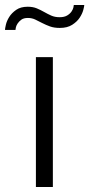

<svg xmlns="http://www.w3.org/2000/svg" viewBox="-69 -750 358 770"><path d="M75 0V-521H143V0ZM171 -638Q148 -638 131.5 -644Q115 -650 100.5 -657.5Q86 -665 72.5 -671.5Q59 -678 43 -678Q26 -678 16.5 -671Q7 -664 1.5 -655.5Q-4 -647 -5.5 -639.5Q-7 -632 -7 -630H-49Q-49 -635 -45.5 -650.5Q-42 -666 -32 -682Q-22 -698 -4 -710.5Q14 -723 42 -723Q63 -723 78.5 -716.5Q94 -710 108 -702Q122 -694 136.5 -687.5Q151 -681 170 -681Q189 -681 200.5 -688Q212 -695 218 -704Q224 -713 225.5 -720.5Q227 -728 227 -730H269Q269 -725 265 -710Q261 -695 250.5 -679Q240 -663 220.5 -650.5Q201 -638 171 -638Z"/></svg>

Font: Oxford Sans
Style: Regular
Weight: 400
Designer: Matt McInerney, Pablo Impallari, Rodrigo Fuenzalida
Foundry: Matt McInerney, Pablo Impallari, Rodrigo Fuenzalida
Version: Version 3.000g; ttfautohint (v1.5) -l 8 -r 28 -G 28 -x 14 -D